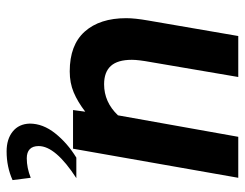

<svg xmlns="http://www.w3.org/2000/svg" viewBox="-100 -440 741 581"><g transform="rotate(90 270.5 -149.5)"><path d="M35 -161Q35 -187 42 -227L89 -500H213L168 -236Q161 -198 161 -178Q161 -135 179.5 -114.5Q198 -94 235 -94Q289 -94 329 -136L394 -500H518L430 0H313L318 -37Q288 -14 259.5 -2Q231 10 196 10Q116 10 75.5 -35.5Q35 -81 35 -161ZM519 -10Q422 53 422 104Q422 122 431.5 131Q441 140 459 140Q488 140 518 128L525 183Q485 201 438 201Q401 201 378 182.5Q355 164 354 131Q354 91 383.5 54Q413 17 457 -10Z"/></g></svg>

Font: Cabin
Style: Bold Italic
Weight: 700
Italic angle: -7°
Designer: Pablo Impallari
Foundry: Pablo Impallari. http://www.impallari.com Igino Marini. http://www.ikern.com
Version: Version 2.200